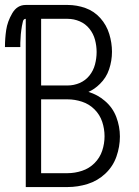

<svg xmlns="http://www.w3.org/2000/svg" viewBox="-40 -755 560 775"><path d="M64 0V-679Q55 -679 52.5 -668.5Q50 -658 48.5 -650Q47 -642 46 -633.5Q45 -625 44 -616.5Q43 -608 43 -599L42 -582Q42 -574 42 -565H-20Q-20 -600 -15 -634Q-10 -668 9.5 -701.5Q29 -735 64 -735H233Q270 -735 305 -722.5Q340 -710 365 -682Q390 -654 401 -618Q412 -582 412 -546Q412 -510 400.5 -475.5Q389 -441 363 -416Q342 -395 317 -384Q354 -373 383 -348Q415 -321 429.5 -282.5Q444 -244 444 -204Q444 -163 430 -123Q416 -83 385 -54Q354 -25 314 -12.5Q274 0 233 0ZM126 -56H233Q262 -56 291 -65.5Q320 -75 341.5 -96.5Q363 -118 372.5 -146.5Q382 -175 382 -205Q382 -235 372.5 -263.5Q363 -292 341.5 -313.5Q320 -335 291 -344.5Q262 -354 233 -354H126ZM126 -410H233Q258 -410 281.5 -420Q305 -430 321 -450Q337 -470 343.5 -495Q350 -520 350 -545Q350 -570 343.5 -594.5Q337 -619 321 -639Q305 -659 281.5 -669Q258 -679 233 -679H126Z"/></svg>

Font: Iosevka SS01 Light
Style: Regular
Weight: 300
Monospace: yes
Designer: Belleve Invis
Foundry: Belleve Invis
Version: 2.3.3; ttfautohint (v1.8.3)